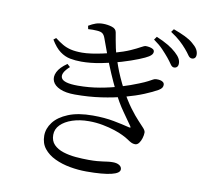

<svg xmlns="http://www.w3.org/2000/svg" viewBox="-92 -929 1184 1085"><g transform="rotate(10 500.0 -387.0)"><path d="M856.8 -613.1Q845.4 -613.4 835.7 -628.1Q826 -642.8 810.2 -662.2Q794.8 -680.8 773.4 -703.4Q751.9 -725.9 719.1 -748.9L731.8 -767Q771.1 -750.7 799.4 -733.9Q827.7 -717.1 846.4 -699.7Q865.3 -682.7 873.2 -668.3Q881.1 -653.9 880.8 -639.1Q880.8 -626.9 874.4 -620Q867.9 -613.1 856.8 -613.1ZM471.3 51.7Q424.5 51.7 376.9 43.1Q329.3 34.6 289.8 15.9Q250.2 -2.7 226.1 -32.9Q202.1 -63 202.1 -106.9Q202.1 -147.6 229.7 -184.1Q257.4 -220.5 313.2 -243.3Q368.9 -266.2 453.3 -266.2Q521.4 -266.2 574.8 -255.9Q628.2 -245.7 662.7 -236.7Q673.3 -233.9 674 -236.4Q674.7 -238.9 670.1 -245.7Q654.9 -268.4 620.6 -316.1Q586.3 -363.8 553.5 -432.3Q534.5 -471.2 515.1 -515.9Q495.8 -560.7 477.3 -609.4Q458.8 -658.1 441.4 -707.3Q435.5 -724.5 425.9 -732.8Q416.2 -741.2 393.2 -742.6Q380.2 -743.5 367.6 -743.5Q355 -743.6 342.1 -742.4L338.3 -761.1Q359.7 -774 378.6 -780.5Q397.4 -786.9 419.7 -786.9Q446.8 -786.9 471.1 -779.3Q495.4 -771.8 498.6 -751.4Q502.2 -732.5 505.8 -710.1Q509.5 -687.7 514.8 -664.2Q520.1 -640.7 526.9 -618Q535.4 -592.6 545.4 -564.5Q555.4 -536.5 569 -506Q582.6 -475.4 600 -442Q633.3 -381.2 661.8 -343Q690.3 -304.8 711.9 -282.1Q733.6 -259.4 745.5 -245.9Q757.4 -232.3 757.4 -221.8Q757.4 -207 752.1 -189.4Q746.9 -171.9 737.6 -159.8Q728.3 -147.8 715.6 -147.8Q703.9 -147.8 693.4 -153Q682.8 -158.3 669.8 -167.4Q656.7 -176.4 636.1 -186.2Q617.5 -195.6 586.8 -205.8Q556 -216 517.5 -223.4Q478.9 -230.8 437.5 -230.8Q384.6 -230.8 342.5 -216.7Q300.4 -202.6 275.9 -178Q251.4 -153.3 251.4 -120Q251.4 -85.1 272.1 -64.1Q292.8 -43.1 326.5 -32.4Q360.2 -21.7 398.8 -18.4Q437.5 -15.1 473.4 -15.1Q501.7 -15.1 521.2 -16.7Q540.8 -18.3 555.4 -20.5Q570 -22.7 583.1 -24.3Q596.2 -25.9 611 -25.9Q633.7 -25.9 647.7 -17.1Q661.7 -8.2 661.7 6.3Q661.7 17.4 649.9 25.7Q638.1 34 614.6 39.7Q591.1 45.5 555.2 48.6Q519.4 51.7 471.3 51.7ZM331.9 -365.3Q279.3 -365.3 246.4 -379.8Q213.6 -394.2 203.2 -418.2Q192.7 -442.2 206.4 -471.1Q220.1 -500.1 261.2 -528.4L278 -513.3Q231.6 -471.7 244.3 -444.6Q257.1 -417.6 339.9 -417.6Q403.9 -417.6 465.1 -428.3Q526.2 -439 581.3 -455.8Q636.3 -472.5 679.1 -490.3Q711.5 -503.2 727.8 -512Q744.1 -520.9 753.2 -525.7Q762.3 -530.5 770 -530.5Q782.8 -531.1 793.3 -528.9Q803.9 -526.7 810.5 -521Q817.2 -515.3 817.2 -505.3Q817.2 -497.1 812.6 -489.5Q808.1 -481.9 794.4 -473.6Q765.5 -457 719.5 -437.9Q673.5 -418.9 613.2 -402.4Q552.9 -385.9 481.9 -375.6Q410.9 -365.3 331.9 -365.3ZM335.3 -554.7Q300.8 -554.7 270.7 -560.5Q240.5 -566.3 212.8 -586.6Q185 -606.9 158.9 -650.4L172.9 -661.4Q197.3 -642.8 218.5 -630.4Q239.8 -618 265.9 -611.8Q292.1 -605.5 331 -605.5Q353.5 -605.5 384.4 -609.7Q415.2 -614 447.9 -621.2Q480.7 -628.4 508.1 -636.1Q565.3 -652.2 599.8 -667.7Q634.4 -683.2 653.2 -693.9Q672 -704.6 680 -704.6Q691.3 -704.6 702.5 -702.2Q713.6 -699.9 721.6 -695Q729.6 -690 729.6 -679.8Q729.6 -672.6 724.5 -665.4Q719.4 -658.2 707.9 -650.9Q693.7 -641.6 654.3 -625.7Q614.9 -609.8 560.6 -593.5Q506.3 -577.3 447.2 -566Q388.1 -554.7 335.3 -554.7ZM947.9 -680.7Q935.1 -680.7 925.4 -695.3Q915.7 -709.8 899.3 -728.8Q882.6 -748.2 862.1 -766.9Q841.6 -785.7 806.7 -808.6L819.3 -825.9Q857.9 -812 886.8 -797.9Q915.7 -783.7 933 -768.5Q953.6 -751.6 962.3 -736.8Q970.9 -722.1 970.9 -706.5Q970.9 -694 964.9 -687.4Q958.8 -680.7 947.9 -680.7Z"/></g></svg>

Font: Noto Serif HK ExtraLight
Style: Regular
Weight: 200
Designer: Ryoko NISHIZUKA 西塚涼子 (kana & ideographs); Frank Grießhammer (Latin, Greek & Cyrillic); Wenlong ZHANG 张文龙 (bopomofo); San
Foundry: Adobe
Version: Version 2.002-H1;hotconv 1.1.0;makeotfexe 2.6.0